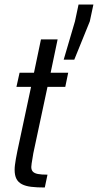

<svg xmlns="http://www.w3.org/2000/svg" viewBox="-20 -833 435 853"><path d="M179 0Q144 0 119 -3Q94 -6 77.5 -14.5Q61 -23 53 -38.5Q45 -54 45 -79Q45 -89 46.5 -100.5Q48 -112 50.5 -127Q53 -142 57 -161L118 -447H53L67 -510H131L162 -658H236L205 -510H283L270 -447H191L128 -152Q126 -139 124 -127.5Q122 -116 120.5 -106.5Q119 -97 119 -91Q119 -78 126 -70.5Q133 -63 148.5 -60Q164 -57 191 -57ZM263 -568 313 -738 329 -813H395L379 -738L310 -568Z"/></svg>

Font: Saira Condensed
Style: Italic
Weight: 400
Width: 3
Italic angle: -12°
Designer: Hector Gatti with collaboration of the Omnibus-Type team
Foundry: Omnibus-Type
Version: Version 1.100